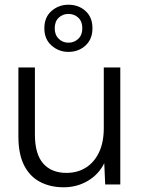

<svg xmlns="http://www.w3.org/2000/svg" viewBox="-20 -782 600 814"><path d="M250 12Q193 12 149.5 -11Q106 -34 82 -81.5Q58 -129 58 -203V-496H128V-211Q128 -129 163 -89Q198 -49 262 -49Q308 -49 343.5 -71Q379 -93 399.5 -135.5Q420 -178 420 -239V-496H490V0H426L422 -90Q398 -42 352 -15Q306 12 250 12ZM270 -562Q229 -562 198.5 -589Q168 -616 168 -662Q168 -709 198.5 -735.5Q229 -762 270 -762Q313 -762 342.5 -735.5Q372 -709 372 -662Q372 -616 342.5 -589Q313 -562 270 -562ZM270 -601Q295 -601 312 -617.5Q329 -634 329 -662Q329 -691 312 -707Q295 -723 270 -723Q246 -723 229 -707Q212 -691 212 -662Q212 -634 229 -617.5Q246 -601 270 -601Z"/></svg>

Font: DM Sans 24pt Light
Style: Regular
Weight: 300
Designer: Colophon Foundry, Jonny Pinhorn
Foundry: Colophon Foundry
Version: Version 4.004;gftools[0.9.30]